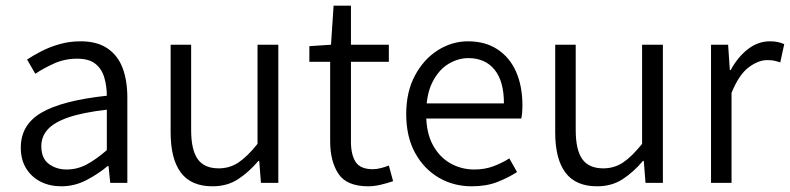

<svg xmlns="http://www.w3.org/2000/svg" viewBox="-20 -642 2773 674"><path d="M195 12Q155 12 123 -4Q91 -20 72 -50.5Q53 -81 53 -124Q53 -204 125.5 -246.5Q198 -289 355 -306Q355 -338 346.5 -368.5Q338 -399 315.5 -417.5Q293 -436 251 -436Q207 -436 169.5 -419Q132 -402 104 -383L75 -433Q96 -447 125 -462Q154 -477 189 -487Q224 -497 263 -497Q321 -497 357.5 -472Q394 -447 410.5 -403Q427 -359 427 -300V0H367L361 -59H358Q323 -30 282 -9Q241 12 195 12ZM214 -47Q251 -47 284 -64.5Q317 -82 355 -115V-257Q269 -247 219 -229.5Q169 -212 147 -187Q125 -162 125 -129Q125 -86 151.5 -66.5Q178 -47 214 -47Z M726 12Q651 12 615 -36Q579 -84 579 -177V-485H651V-186Q651 -116 674 -83.5Q697 -51 748 -51Q786 -51 817 -71.5Q848 -92 884 -137V-485H957V0H896L890 -77H887Q853 -37 815 -12.5Q777 12 726 12Z M1273 12Q1197 12 1168 -32Q1139 -76 1139 -146V-425H1066V-480L1142 -485L1151 -622H1212V-485H1345V-425H1212V-144Q1212 -99 1228.5 -73.5Q1245 -48 1289 -48Q1302 -48 1317.5 -52Q1333 -56 1345 -61L1360 -6Q1340 1 1316.5 6.5Q1293 12 1273 12Z M1636 12Q1572 12 1520 -18.5Q1468 -49 1437 -105.5Q1406 -162 1406 -242Q1406 -320 1437 -377.5Q1468 -435 1517.5 -466Q1567 -497 1623 -497Q1683 -497 1726 -469Q1769 -441 1791.5 -390.5Q1814 -340 1814 -270Q1814 -259 1813 -247Q1812 -235 1810 -226H1463L1462 -279H1749Q1749 -357 1716 -397.5Q1683 -438 1624 -438Q1588 -438 1554 -417.5Q1520 -397 1498 -353.5Q1476 -310 1476 -242Q1476 -177 1499 -134Q1522 -91 1560.5 -69Q1599 -47 1645 -47Q1681 -47 1711 -58Q1741 -69 1768 -86L1795 -38Q1764 -18 1725.5 -3Q1687 12 1636 12Z M2076 12Q2001 12 1965 -36Q1929 -84 1929 -177V-485H2001V-186Q2001 -116 2024 -83.5Q2047 -51 2098 -51Q2136 -51 2167 -71.5Q2198 -92 2234 -137V-485H2307V0H2246L2240 -77H2237Q2203 -37 2165 -12.5Q2127 12 2076 12Z M2476 0V-485H2536L2542 -396H2545Q2570 -442 2605.5 -469.5Q2641 -497 2683 -497Q2698 -497 2710 -494.5Q2722 -492 2733 -487L2719 -423Q2707 -427 2697.5 -429Q2688 -431 2673 -431Q2642 -431 2608 -405.5Q2574 -380 2548 -316V0Z"/></svg>

Font: Assistant ExtraLight
Style: Regular
Weight: 400
Version: Version 3.000